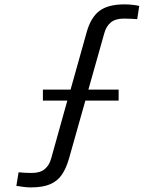

<svg xmlns="http://www.w3.org/2000/svg" viewBox="-20 -828 694 857"><path d="M118 8.5Q101 8.5 83 6Q65 3.5 53 1.5L63 -59Q75 -57.5 92.2 -56.8Q109.5 -56 121.5 -56Q159 -56 179.5 -73Q200 -90 208.5 -121L280.5 -379H171.5V-428H295L366.5 -683Q384.5 -749 423 -778.8Q461.5 -808.5 536 -808.5Q553.5 -808.5 571.5 -806.5Q589.5 -804.5 601.5 -801.5L592.5 -742.5Q579 -743.5 564.5 -744.2Q550 -745 533 -745Q495.5 -745 474.8 -728Q454 -711 445.5 -679.5L374.5 -428H509.5V-379H361L287.5 -118.5Q275.5 -77 256.5 -48.8Q237.5 -20.5 204.5 -6Q171.5 8.5 118 8.5Z"/></svg>

Font: Big Shoulders Text Thin
Style: Regular
Weight: 400
Version: Version 2.002